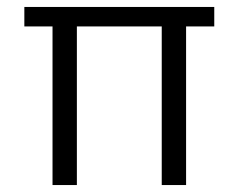

<svg xmlns="http://www.w3.org/2000/svg" viewBox="-20 -532 686 552"><path d="M131 0V-456H50V-512H596V-456H515V0H445V-456H201V0Z"/></svg>

Font: DM Sans 12pt Light
Style: Regular
Weight: 300
Version: Version 4.004;gftools[0.9.30]